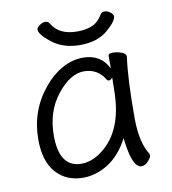

<svg xmlns="http://www.w3.org/2000/svg" viewBox="-78 -732 731 818"><g transform="rotate(-10 287.5 -323.0)"><path d="M465 -637Q465 -616 421 -578.5Q377 -541 301.5 -541Q226 -541 176 -583Q134 -617 134 -637Q134 -645 146.5 -654.5Q159 -664 171.5 -664Q184 -664 190 -654Q221 -600 300 -600Q338 -600 365 -611.5Q392 -623 410 -654Q416 -664 428.5 -664Q441 -664 453 -654.5Q465 -645 465 -637ZM470 13Q429 13 415 -118Q378 -48 325.5 -15Q273 18 217 18Q144 18 100 -31.5Q56 -81 56 -175Q56 -300 134 -394Q169 -437 213 -461.5Q257 -486 303 -486Q381 -486 413 -420V-475Q413 -485 432 -485Q451 -485 470 -478Q489 -471 489 -459V-457Q476 -368 476 -195Q476 -90 511 -35Q513 -31 513 -24.5Q513 -18 499.5 -2.5Q486 13 470 13ZM124 -180Q124 -42 220 -42Q264 -42 307 -74Q411 -150 411 -330Q411 -355 412 -380Q403 -371 397 -371Q391 -371 388 -375Q357 -428 297.5 -428Q238 -428 181 -356Q124 -284 124 -180Z"/></g></svg>

Font: Moon Stars Kai T
Style: Regular
Weight: 400
Designer: GuiWonder
Version: Version 1.101